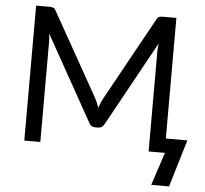

<svg xmlns="http://www.w3.org/2000/svg" viewBox="-59 -779 1083 1016"><g transform="rotate(5 483.0 -271.0)"><path d="M951.2 -76.2Q932.6 -13.7 876 174.8Q851.6 174.8 781.2 174.8Q795.9 130.9 838.9 0Q817.4 0 752 0Q752 -131.8 752 -526.4Q752 -537.1 752.9 -548.8Q753.9 -560.5 754.9 -573.2Q672.9 -423.8 508.8 -126Q497.1 -102.5 473.6 -102.5Q468.8 -102.5 460 -102.5Q435.5 -102.5 424.8 -126Q340.8 -275.4 173.8 -575.2Q176.8 -548.8 176.8 -526.4Q176.8 -350.6 176.8 0Q155.3 0 91.8 0Q91.8 -67.4 91.8 -268.6Q91.8 -380.9 91.8 -716.8Q109.4 -716.8 163.1 -716.8Q175.8 -716.8 182.6 -713.9Q190.4 -711.9 196.3 -700.2Q279.3 -552.7 444.3 -258.8Q450.2 -247.1 456.1 -234.4Q461.9 -220.7 466.8 -207Q471.7 -220.7 476.6 -234.4Q482.4 -247.1 489.3 -259.8Q570.3 -406.2 732.4 -700.2Q738.3 -711.9 745.1 -713.9Q752.9 -716.8 765.6 -716.8Q789.1 -716.8 836.9 -716.8Q836.9 -556.6 836.9 -76.2Q865.2 -76.2 951.2 -76.2Z"/></g></svg>

Font: Lato
Style: Regular
Weight: 400
Designer: Lukasz Dziedzic with Adam Twardoch and Botio Nikoltchev
Version: Version 2.015; 2015-08-06; http://www.latofonts.com/